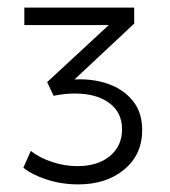

<svg xmlns="http://www.w3.org/2000/svg" viewBox="-20 -836 448 505"><path d="M186 -351Q142 -351 102.8 -363.8Q63.5 -376.5 41.5 -395L61 -439Q84.5 -420.5 117.8 -409.8Q151 -399 183 -399Q237 -399 269 -425.5Q301 -452 301 -496Q301 -540.5 267.2 -565.2Q233.5 -590 177 -590Q149.5 -590 121 -584L104 -620L266 -770H44V-816H333V-774L176 -627Q223.5 -629.5 264 -615.5Q304.5 -601.5 329.2 -571Q354 -540.5 354 -494Q354 -429.5 306.8 -390.2Q259.5 -351 186 -351Z"/></svg>

Font: Geologica Thin
Style: Regular
Weight: 100
Designer: Sindre Bremnes, Frode Helland
Foundry: Monokrom Skriftforlag AS
Version: Version 1.010; ttfautohint (v1.8.4.7-5d5b);gftools[0.9.28]